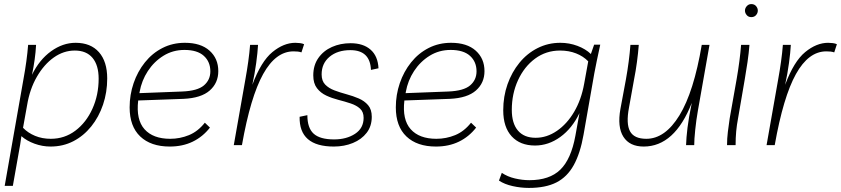

<svg xmlns="http://www.w3.org/2000/svg" viewBox="-20 -712 4126 942"><path d="M351 -502Q425 -502 465.5 -456Q506 -410 506 -327Q506 -259 485.5 -198.5Q465 -138 427.5 -91.5Q390 -45 339.5 -19Q289 7 228 7Q188 7 149.5 -7Q111 -21 85 -44L79 -3L43 200H3L95 -323Q112 -415 118 -492H157Q155 -455 150 -419.5Q145 -384 137 -345Q173 -419 230.5 -460.5Q288 -502 351 -502ZM347 -464Q292 -464 244 -430Q196 -396 161 -335.5Q126 -275 113 -196L93 -85Q117 -60 152 -45.5Q187 -31 229 -31Q297 -31 350 -71Q403 -111 433.5 -178.5Q464 -246 464 -326Q464 -392 434 -428Q404 -464 347 -464Z M813 7Q720 7 668 -42.5Q616 -92 616 -185Q616 -247 635.5 -304Q655 -361 691 -406Q727 -451 777 -476.5Q827 -502 887 -502Q965 -502 1008 -463.5Q1051 -425 1051 -363Q1051 -305 1009 -268Q967 -231 881 -227L658 -219Q647 -125 689 -78Q731 -31 815 -31Q863 -31 907 -49Q951 -67 985 -110L1010 -86Q975 -41 925.5 -17Q876 7 813 7ZM665 -261 664 -255 873 -263Q949 -266 980.5 -293Q1012 -320 1012 -362Q1012 -409 980 -438Q948 -467 885 -467Q828 -467 782 -438.5Q736 -410 705.5 -363.5Q675 -317 665 -261Z M1459 -455Q1450 -458 1441 -459Q1432 -460 1420 -460Q1333 -460 1271 -348.5Q1209 -237 1167 0H1127L1184 -323Q1192 -367 1198 -410Q1204 -453 1207 -492H1246Q1244 -455 1237 -403Q1230 -351 1218 -296Q1261 -411 1316.5 -456.5Q1372 -502 1429 -502Q1440 -502 1452 -500.5Q1464 -499 1472 -495Z M1618 7Q1447 7 1450 -139L1488 -147Q1488 -84 1519 -56Q1550 -28 1619 -28Q1680 -28 1722 -55.5Q1764 -83 1764 -134Q1764 -163 1746.5 -179Q1729 -195 1700.5 -204.5Q1672 -214 1640.5 -222Q1609 -230 1581 -243Q1553 -256 1535 -279.5Q1517 -303 1517 -342Q1517 -392 1542 -427.5Q1567 -463 1608.5 -481.5Q1650 -500 1700 -500Q1762 -500 1798 -468.5Q1834 -437 1837 -377L1800 -369Q1796 -466 1699 -466Q1636 -466 1597 -433.5Q1558 -401 1558 -347Q1558 -315 1575.5 -297Q1593 -279 1621 -268.5Q1649 -258 1680.5 -249.5Q1712 -241 1740 -229Q1768 -217 1786 -196Q1804 -175 1804 -139Q1804 -93 1779 -60.5Q1754 -28 1711.5 -10.5Q1669 7 1618 7Z M2119 7Q2026 7 1974 -42.5Q1922 -92 1922 -185Q1922 -247 1941.5 -304Q1961 -361 1997 -406Q2033 -451 2083 -476.5Q2133 -502 2193 -502Q2271 -502 2314 -463.5Q2357 -425 2357 -363Q2357 -305 2315 -268Q2273 -231 2187 -227L1964 -219Q1953 -125 1995 -78Q2037 -31 2121 -31Q2169 -31 2213 -49Q2257 -67 2291 -110L2316 -86Q2281 -41 2231.5 -17Q2182 7 2119 7ZM1971 -261 1970 -255 2179 -263Q2255 -266 2286.5 -293Q2318 -320 2318 -362Q2318 -409 2286 -438Q2254 -467 2191 -467Q2134 -467 2088 -438.5Q2042 -410 2011.5 -363.5Q1981 -317 1971 -261Z M2575 210Q2535 210 2495 201Q2455 192 2428 174L2442 136Q2470 155 2506.5 163.5Q2543 172 2577 172Q2676 172 2729 120.5Q2782 69 2803 -46L2823 -157Q2787 -82 2729 -40Q2671 2 2605 2Q2532 2 2490.5 -43Q2449 -88 2449 -171Q2449 -239 2470 -298.5Q2491 -358 2528.5 -404Q2566 -450 2617.5 -476Q2669 -502 2729 -502Q2773 -502 2813 -487Q2853 -472 2879 -447L2895 -493H2925Q2915 -448 2908 -413.5Q2901 -379 2896 -353L2843 -51Q2827 40 2795 98Q2763 156 2710 183Q2657 210 2575 210ZM2608 -36Q2663 -36 2712.5 -70Q2762 -104 2797 -163.5Q2832 -223 2846 -301L2866 -411Q2842 -436 2806.5 -450Q2771 -464 2728 -464Q2659 -464 2605.5 -424.5Q2552 -385 2521.5 -318.5Q2491 -252 2491 -173Q2491 -107 2521 -71.5Q2551 -36 2608 -36Z M3138 7Q3069 7 3038.5 -41Q3008 -89 3024 -178L3051 -323Q3067 -412 3073 -492H3114Q3111 -452 3105 -407.5Q3099 -363 3091 -323L3066 -184Q3051 -105 3071 -68Q3091 -31 3151 -31Q3243 -31 3313.5 -146Q3384 -261 3423 -492H3461L3404 -169Q3396 -124 3391 -75.5Q3386 -27 3386 0H3346Q3347 -35 3353 -85Q3359 -135 3374 -207Q3290 7 3138 7Z M3547 0Q3547 -32 3551 -64.5Q3555 -97 3560 -131L3594 -323Q3610 -415 3616 -492H3657Q3654 -452 3647.5 -407.5Q3641 -363 3634 -323L3601 -131Q3595 -100 3592 -68Q3589 -36 3589 0ZM3666 -628Q3652 -628 3643.5 -638Q3635 -648 3635 -660Q3635 -672 3644 -682Q3653 -692 3666 -692Q3681 -692 3689.5 -682Q3698 -672 3698 -660Q3698 -648 3689.5 -638Q3681 -628 3666 -628Z M4073 -455Q4064 -458 4055 -459Q4046 -460 4034 -460Q3947 -460 3885 -348.5Q3823 -237 3781 0H3741L3798 -323Q3806 -367 3812 -410Q3818 -453 3821 -492H3860Q3858 -455 3851 -403Q3844 -351 3832 -296Q3875 -411 3930.5 -456.5Q3986 -502 4043 -502Q4054 -502 4066 -500.5Q4078 -499 4086 -495Z"/></svg>

Font: Livvic ExtraLight
Style: Italic
Weight: 275
Italic angle: -10°
Designer: Jacques Le Bailly, Baron von Fonthausen
Version: Version 1.001; ttfautohint (v1.8.2)